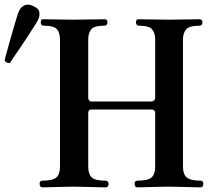

<svg xmlns="http://www.w3.org/2000/svg" viewBox="-148 -809 921 829"><path d="M36 0Q23 0 23 -16Q23 -29 36 -29Q79 -29 95 -42.5Q111 -56 111 -90V-638Q111 -667 98 -682.5Q85 -698 42 -698Q28 -698 28 -712Q28 -723 31.5 -724.5Q35 -726 42 -726Q46 -726 61.5 -725.5Q77 -725 97.5 -725Q118 -725 137.5 -724.5Q157 -724 169 -724Q181 -724 201.5 -724.5Q222 -725 243.5 -725Q265 -725 281.5 -725.5Q298 -726 302 -726Q316 -726 316 -714Q316 -698 302 -698Q259 -698 246 -682.5Q233 -667 233 -638V-386Q233 -381 236.5 -376Q240 -371 245 -371H508Q513 -371 517.5 -376Q522 -381 522 -386V-638Q522 -667 508.5 -682.5Q495 -698 452 -698Q439 -698 439 -714Q439 -726 452 -726Q456 -726 471.5 -725.5Q487 -725 508 -725Q529 -725 548.5 -724.5Q568 -724 580 -724Q592 -724 612.5 -724.5Q633 -725 654.5 -725Q676 -725 692.5 -725.5Q709 -726 713 -726Q726 -726 726 -712Q726 -698 713 -698Q670 -698 656 -682.5Q642 -667 642 -638V-90Q642 -57 658 -43Q674 -29 717 -29Q724 -29 727 -25Q730 -21 730 -16Q730 0 717 0Q712 0 694.5 -0.5Q677 -1 655 -1.5Q633 -2 612.5 -2.5Q592 -3 580 -3Q568 -3 548.5 -2.5Q529 -2 507.5 -1.5Q486 -1 469 -0.5Q452 0 447 0Q433 0 433 -16Q433 -29 447 -29Q491 -29 506.5 -43Q522 -57 522 -90V-323Q522 -328 518 -332Q514 -336 508 -336H245Q240 -336 236.5 -332Q233 -328 233 -323V-90Q233 -58 247.5 -43.5Q262 -29 307 -29Q313 -29 317 -25Q321 -21 321 -16Q321 0 307 0Q302 0 285 -0.5Q268 -1 245.5 -1.5Q223 -2 202 -2.5Q181 -3 169 -3Q157 -3 137 -2.5Q117 -2 95.5 -1.5Q74 -1 57.5 -0.5Q41 0 36 0ZM-104.8 -538Q-111.4 -535.4 -118.8 -539.2Q-126.2 -543 -128.3 -548.7Q-127.2 -552.8 -121.7 -573.3Q-116.2 -593.8 -108.1 -622.7Q-100 -651.6 -91.4 -680.8Q-82.9 -710 -76 -733.1Q-69.1 -756.1 -65 -763.1Q-57.9 -778.7 -42 -786.2Q-26.1 -793.6 -4.8 -782.8Q19.6 -772.6 21.9 -756.6Q24.2 -740.6 17 -725Q13.5 -717.1 0.8 -697.1Q-11.9 -677.1 -28.7 -651.2Q-45.5 -625.3 -62.4 -600.6Q-79.3 -575.8 -91.3 -558.5Q-103.2 -541.2 -104.8 -538Z"/></svg>

Font: Zen Antique Soft
Style: Regular
Weight: 400
Designer: Yoshimichi Ohira
Foundry: Positype
Version: Version 1.001